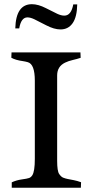

<svg xmlns="http://www.w3.org/2000/svg" viewBox="-20 -882 434 902"><path d="M248.5 -127Q248.5 -78.6 257.8 -64.9Q267.1 -51.3 276.6 -47.4Q286.1 -43.5 298.6 -41Q311 -38.6 326.7 -35.6Q342.3 -32.7 360.8 -25.9L359.9 0H35.2V-25.4Q57.1 -35.6 82.3 -39.1Q107.4 -42.5 116.5 -45.7Q125.5 -48.8 131.8 -58.6Q143.6 -77.1 143.6 -135.7V-502.9Q143.6 -580.6 110.8 -589.8Q100.6 -592.8 88.4 -594.7Q52.7 -599.6 33.2 -610.8L34.2 -635.7H357.9L358.9 -610.4Q341.3 -604.5 321.8 -600.1Q302.2 -595.7 286.1 -587.9Q248.5 -569.8 248.5 -527.8ZM108.9 -800.3Q79.1 -800.3 70.3 -748.5H51.8Q54.7 -862.3 129.9 -862.3Q159.7 -862.3 195.6 -843.8Q231.4 -825.2 249.5 -816.9Q267.6 -808.6 282.2 -808.6Q314.5 -808.6 324.2 -861.3H342.8Q341.8 -802.7 321.3 -773.2Q300.8 -743.7 264.2 -743.7Q234.4 -743.7 197 -763.2Q159.7 -782.7 141.4 -791.5Q123 -800.3 108.9 -800.3Z"/></svg>

Font: RadleyRegular
Style: Regular
Weight: 400
Designer: vernon adams
Foundry: vernon adams
Version: Version 1.000;PS 001.001;hotconv 1.0.56